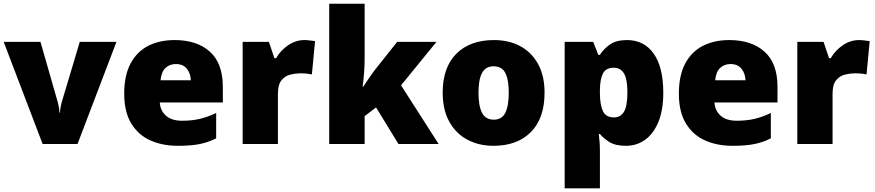

<svg xmlns="http://www.w3.org/2000/svg" viewBox="-20 -780 4742 1040"><path d="M610.8 -553.2 399.9 0H210.9L0 -553.2H199.2L293 -226.1Q293.9 -222.2 297.9 -204.1Q301.8 -186 301.8 -169.9H305.2Q305.2 -186 308.6 -201.4Q312 -216.8 314 -225.1L412.1 -553.2Z M925.8 -563Q1046.9 -563 1116.9 -500Q1187 -437 1187 -310.1V-225.1H845.7Q847.7 -182.1 878.2 -154.1Q908.7 -126 966.8 -126Q1019 -126 1062 -136Q1105 -146 1150.9 -168V-30.8Q1110.8 -9.8 1063.2 0Q1015.6 9.8 943.8 9.8Q859.9 9.8 794.4 -19.5Q729 -48.8 690.9 -111.3Q652.8 -173.8 652.8 -272.9Q652.8 -371.6 687.5 -436.5Q722.2 -501 783.4 -532Q844.7 -563 925.8 -563ZM932.6 -433.1Q898.9 -433.1 876.5 -412.1Q854 -391.1 849.6 -345.2H1013.7Q1012.7 -381.8 992.2 -407.5Q971.7 -433.1 932.6 -433.1Z M1628.4 -563Q1643.1 -563 1661.6 -560.5Q1669.9 -559.6 1676.3 -558.6Q1682.6 -557.6 1686.5 -557.1L1669.4 -377Q1659.7 -378.9 1645 -380.9Q1630.4 -382.8 1604.5 -382.8Q1581.5 -382.8 1552.7 -376Q1524.4 -369.1 1504.9 -345.5Q1485.4 -321.8 1485.4 -272V0H1294.4V-553.2H1436.5L1466.3 -464.8H1475.6Q1498.5 -505.9 1540 -534.4Q1581.5 -563 1628.4 -563Z M1763.2 0V-759.8H1955.1V-460.9Q1955.1 -426.8 1952.1 -386Q1949.2 -345.2 1944.3 -311H1948.2Q1948.2 -311 1950.7 -314.7Q1953.1 -318.4 1958 -326.2Q1967.8 -340.8 1981.4 -360.8Q1995.1 -380.9 2007.3 -397L2131.3 -553.2H2344.2L2152.3 -317.9L2356 0H2138.2L2017.1 -198.2L1955.1 -150.9V0Z M2929.7 -277.8Q2929.7 -139.2 2855.7 -64.7Q2781.7 9.8 2652.8 9.8Q2573.2 9.8 2510.7 -23.9Q2448.7 -57.1 2413.3 -121.6Q2377.9 -186 2377.9 -277.8Q2377.9 -415 2451.9 -489Q2525.9 -563 2655.8 -563Q2736.3 -563 2797.4 -530.3Q2858.9 -497.6 2894.3 -433.8Q2929.7 -370.1 2929.7 -277.8ZM2571.8 -277.8Q2571.8 -207 2590.8 -169.4Q2609.9 -131.8 2654.8 -131.8Q2698.7 -131.8 2717.3 -169.4Q2735.8 -207 2735.8 -277.8Q2735.8 -348.1 2717.3 -384.5Q2698.7 -420.9 2653.8 -420.9Q2609.9 -420.9 2590.8 -384.5Q2571.8 -348.1 2571.8 -277.8Z M3376.5 -563Q3468.8 -563 3520.8 -489.5Q3572.8 -416 3572.8 -277.8Q3572.8 -184.1 3546.4 -119.6Q3519.5 -55.2 3474.1 -22.7Q3428.7 9.8 3370.6 9.8Q3312.5 9.8 3280 -11.2Q3247.6 -32.2 3229.5 -54.2H3223.6Q3225.6 -35.2 3227.5 -13.2Q3229.5 8.8 3229.5 38.1V240.2H3038.6V-553.2H3193.4L3220.7 -482.9H3229.5Q3249.5 -515.1 3283.9 -539.1Q3318.4 -563 3376.5 -563ZM3304.7 -413.1Q3262.7 -413.1 3246.6 -383.1Q3230.5 -353 3229.5 -293.9V-278.8Q3229.5 -212.9 3245.6 -178.5Q3261.7 -144 3305.7 -144Q3341.8 -144 3360.1 -175Q3378.4 -206.1 3378.4 -279.8Q3378.4 -353 3359.4 -383.1Q3340.3 -413.1 3304.7 -413.1Z M3930.2 -563Q4051.3 -563 4121.3 -500Q4191.4 -437 4191.4 -310.1V-225.1H3850.1Q3852.1 -182.1 3882.6 -154.1Q3913.1 -126 3971.2 -126Q4023.4 -126 4066.4 -136Q4109.4 -146 4155.3 -168V-30.8Q4115.2 -9.8 4067.6 0Q4020 9.8 3948.2 9.8Q3864.3 9.8 3798.8 -19.5Q3733.4 -48.8 3695.3 -111.3Q3657.2 -173.8 3657.2 -272.9Q3657.2 -371.6 3691.9 -436.5Q3726.6 -501 3787.8 -532Q3849.1 -563 3930.2 -563ZM3937 -433.1Q3903.3 -433.1 3880.9 -412.1Q3858.4 -391.1 3854 -345.2H4018.1Q4017.1 -381.8 3996.6 -407.5Q3976.1 -433.1 3937 -433.1Z M4632.8 -563Q4647.5 -563 4666 -560.5Q4674.3 -559.6 4680.7 -558.6Q4687 -557.6 4690.9 -557.1L4673.8 -377Q4664.1 -378.9 4649.4 -380.9Q4634.8 -382.8 4608.9 -382.8Q4585.9 -382.8 4557.1 -376Q4528.8 -369.1 4509.3 -345.5Q4489.7 -321.8 4489.7 -272V0H4298.8V-553.2H4440.9L4470.7 -464.8H4480Q4502.9 -505.9 4544.4 -534.4Q4585.9 -563 4632.8 -563Z"/></svg>

Font: Nokora Black
Style: Regular
Weight: 900
Designer: Danh Hong
Version: Version 8.000; ttfautohint (v1.8.3)